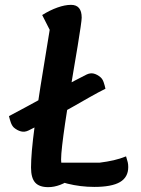

<svg xmlns="http://www.w3.org/2000/svg" viewBox="-20 -746 583 792"><path d="M37 -220Q29 -228 24.5 -241Q20 -254 17 -267Q49 -284 83.5 -302.5Q118 -321 156 -342Q194 -363 238.5 -387Q283 -411 336 -438Q352 -446 366.5 -442.5Q381 -439 395 -427Q403 -420 407.5 -407Q412 -394 415 -380Q385 -365 351.5 -346Q318 -327 279.5 -305Q241 -283 196 -258.5Q151 -234 98 -208Q82 -200 66.5 -204Q51 -208 37 -220ZM179 26Q142 26 125 7Q108 -12 108 -55Q108 -84 111.5 -125Q115 -166 123.5 -230Q132 -294 147 -389.5Q162 -485 185 -623L154 -684Q186 -704 217 -715Q248 -726 273 -726Q317 -726 317 -673Q317 -665 312.5 -634Q308 -603 300.5 -557Q293 -511 283.5 -456Q274 -401 265 -344.5Q256 -288 248.5 -237Q241 -186 236.5 -147Q232 -108 232 -88Q232 -63 243.5 -44.5Q255 -26 280 -12Q227 26 179 26ZM369 25Q312 25 258 11.5Q204 -2 168 -24L202 -75H391Q423 -79 449 -85Q475 -91 500 -101Q505 -85 507 -76.5Q509 -68 509 -57Q509 -15 475 5Q441 25 369 25Z"/></svg>

Font: Lemonada
Style: Regular
Weight: 400
Designer: Mohamed Gaber (Arabic), Eduardo Tunni (Latin)
Foundry: Kief Type Foundry
Version: Version 4.005